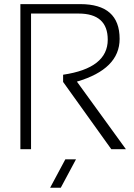

<svg xmlns="http://www.w3.org/2000/svg" viewBox="-20 -718 643 924"><path d="M78.1 0V-698.2H366.2Q555.7 -698.2 555.7 -530.8Q555.7 -385.7 350.1 -325.2L585.9 0H515.6L283.7 -323.7V-358.4Q498.5 -390.1 498.5 -526.9Q498.5 -652.8 357.9 -652.8H129.4V0ZM345.7 48.8 272.5 185.5H221.2L294.4 48.8Z"/></svg>

Font: Voltera Light
Style: Light
Weight: 300
Designer: Bernd Montag
Version: Version 1.301